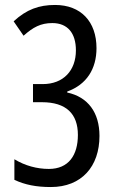

<svg xmlns="http://www.w3.org/2000/svg" viewBox="-20 -744 469 774"><path d="M369 -550C369 -657 306 -724 202 -724C137 -724 87 -706 35 -658L75 -600C113 -634 144 -651 191 -651C252 -651 286 -611 286 -541C286 -460 236 -405 152 -405H113V-332H149C247 -332 294 -285 294 -200C294 -119 257 -63 177 -63C129 -63 81 -76 38 -102V-19C81 1 126 10 185 10C309 10 381 -73 381 -196C381 -290 335 -353 251 -371V-375C329 -403 369 -466 369 -550Z"/></svg>

Font: Noto Sans Thai Looped ExtraCondensed
Style: Regular
Weight: 400
Width: 2
Designer: Sasikarn Vongin, Ben Mitchell
Foundry: The Fontpad Ltd
Version: Version 1.001